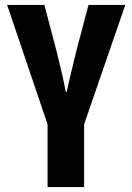

<svg xmlns="http://www.w3.org/2000/svg" viewBox="-20 -763 540 783"><path d="M174 0H323V-256L491 -743H341L291 -554C277 -494 265 -449 252 -389H248C237 -449 225 -494 211 -553L161 -743H9L174 -256Z"/></svg>

Font: Noto Sans Mono CJK JP Bold
Style: Regular
Weight: 700
Designer: Ryoko NISHIZUKA (kana & ideographs); Paul D. Hunt (Latin, Greek & Cyrillic); Wenlong ZHANG (bopomofo); Sandoll Communica
Foundry: Adobe Systems Incorporated
Version: Version 1.004;PS 1.004;hotconv 1.0.82;makeotf.lib2.5.63406